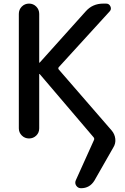

<svg xmlns="http://www.w3.org/2000/svg" viewBox="-20 -750 677 1040"><path d="M82 -54.7V-674.8Q82 -698.2 98.1 -714.4Q114.3 -730.5 137.2 -730.5Q160.2 -730.5 176.3 -714.4Q192.4 -698.2 192.4 -674.8V-411.1Q192.4 -410.2 193.4 -410.2L195.3 -411.1L444.3 -688.5Q481.4 -730.5 539.1 -730.5H554.7Q571.3 -730.5 578.1 -715.3Q585 -700.2 574.2 -688.5L297.9 -385.7Q293.9 -379.9 297.9 -374L585 -43Q601.6 -23.4 604.5 2Q607.4 27.3 593.8 48.8L491.2 228.5Q465.8 269.5 418.9 269.5Q402.3 269.5 393.1 255.9Q383.8 242.2 390.6 226.6L489.3 7.8Q492.2 1 487.3 -5.9L195.3 -348.6Q194.3 -349.6 193.4 -349.6Q192.4 -349.6 192.4 -348.6V-54.7Q192.4 -31.2 176.3 -15.6Q160.2 0 137.2 0Q114.3 0 98.1 -16.1Q82 -32.2 82 -54.7Z"/></svg>

Font: Rounded Mgen+ 2p medium
Style: Regular
Weight: 500
Designer: [Source Han Sans]
Ryoko NISHIZUKA  (kana & ideographs); Paul D. Hunt (Latin, Greek & Cyrillic); Wenlong ZHANG  (bopomofo
Version: Version 1.059.20150602